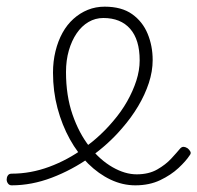

<svg xmlns="http://www.w3.org/2000/svg" viewBox="-95 -539 592 576"><path d="M311 17Q273 17 237 0Q201 -17 169.5 -48Q138 -79 114.5 -121.5Q91 -164 77.5 -214.5Q64 -265 64 -321Q64 -355 71.5 -385.5Q79 -416 92.5 -440.5Q106 -465 125.5 -482.5Q145 -500 168.5 -509.5Q192 -519 219 -519Q270 -519 301.5 -496.5Q333 -474 348 -437.5Q363 -401 363 -359Q363 -325 351.5 -290Q340 -255 319.5 -220.5Q299 -186 271 -154Q230 -106 175.5 -67.5Q121 -29 60.5 -6Q0 17 -60 17Q-67 17 -71 11.5Q-75 6 -75 -0.5Q-75 -7 -71.5 -12.5Q-68 -18 -60 -18Q-3 -18 52.5 -38.5Q108 -59 157.5 -95Q207 -131 244 -175Q269 -204 286.5 -235Q304 -266 314 -297Q324 -328 324 -358Q324 -420 295.5 -452.5Q267 -485 215 -485Q191 -485 170.5 -473Q150 -461 135 -439Q120 -417 111.5 -387.5Q103 -358 103 -323Q103 -252 122.5 -195.5Q142 -139 173.5 -99Q205 -59 242.5 -37.5Q280 -16 315 -16Q351 -16 376.5 -30.5Q402 -45 419 -63.5Q436 -82 446 -94Q451 -99 456.5 -98.5Q462 -98 468 -94Q473 -90 476 -84.5Q479 -79 474 -73Q463 -56 440.5 -35Q418 -14 385.5 1.5Q353 17 311 17Z"/></svg>

Font: Playwrite CL Thin
Style: Regular
Weight: 100
Designer: Veronika Burian, José Scaglione
Foundry: TypeTogether
Version: Version 1.002